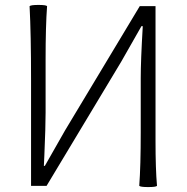

<svg xmlns="http://www.w3.org/2000/svg" viewBox="-20 -754 757 779"><path d="M581 5Q550 5 545 0Q551 -81 551 -218V-437Q551 -508 559 -643Q559 -646 559 -648H554L472 -504L169 0H106V-429Q106 -617 100 -729Q105 -734 136 -734Q167 -734 171 -729Q165 -648 165 -513V-297Q165 -240 160 -124Q159 -95 158 -81H162L244 -225L547 -729H611V-364V-182Q611 -68 617 0Q613 5 581 5Z"/></svg>

Font: GenSekiGothic TW L
Style: Regular
Weight: 300
Version: Version 1.501;PS 1;hotconv 16.6.51;makeotf.lib2.5.65220